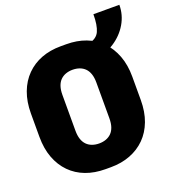

<svg xmlns="http://www.w3.org/2000/svg" viewBox="-144 -912 946 1036"><g transform="rotate(-20 329.0 -394.0)"><path d="M285 10Q223 10 172.5 -9Q122 -28 85.5 -65Q49 -102 29 -155Q9 -208 9 -276V-410Q9 -477 29 -530.5Q49 -584 86 -621Q123 -658 173 -677Q223 -696 284 -696H316Q377 -696 427.5 -677Q478 -658 514.5 -620.5Q551 -583 571 -530Q591 -477 591 -410V-276Q591 -208 571 -155Q551 -102 514.5 -65.5Q478 -29 427.5 -9.5Q377 10 316 10ZM300 -132Q322 -132 340 -138.5Q358 -145 371 -158Q384 -171 391 -191.5Q398 -212 398 -241V-446Q398 -475 391 -495.5Q384 -516 371 -529Q358 -542 340 -548.5Q322 -555 300 -555Q279 -555 261 -548.5Q243 -542 230 -529Q217 -516 210 -495.5Q203 -475 203 -446V-241Q203 -212 210 -191.5Q217 -171 230 -158Q243 -145 261 -138.5Q279 -132 300 -132ZM431 -568V-658Q478 -667 493.5 -701Q509 -735 509 -798H658Q658 -740 628.5 -690Q599 -640 548 -607Q497 -574 431 -568Z"/></g></svg>

Font: Chivo Mono Medium ExtraBold
Style: Regular
Weight: 800
Monospace: yes
Version: Version 1.008